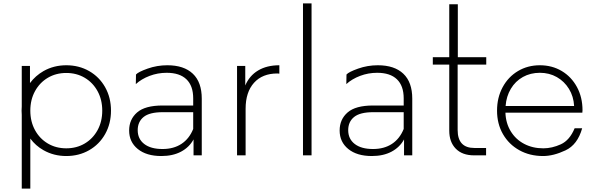

<svg xmlns="http://www.w3.org/2000/svg" viewBox="-20 -907 3470 1121"><path d="M367 4Q294 4 234 -30Q188 -56 157 -98V194H107V-236Q106 -248 106 -261Q106 -274 107 -286V-522H155V-422Q187 -465 234 -492Q294 -526 367 -526Q441 -526 500.5 -492Q560 -458 594 -397.5Q628 -337 628 -261Q628 -185 594 -124.5Q560 -64 500.5 -30Q441 4 367 4ZM367 -41Q427 -41 474.5 -69Q522 -97 549.5 -147Q577 -197 577 -261Q577 -325 549.5 -375Q522 -425 474.5 -453Q427 -481 367 -481Q307 -481 259.5 -453Q212 -425 184.5 -375Q157 -325 157 -261Q157 -197 184.5 -147Q212 -97 259.5 -69Q307 -41 367 -41Z M957 -526Q1054 -526 1106 -476.5Q1158 -427 1158 -331V0H1110V-93Q1085 -47 1037 -21.5Q989 4 922 4Q835 4 784.5 -37Q734 -78 734 -145Q734 -210 780.5 -250.5Q827 -291 929 -291H1108V-333Q1108 -406 1068.5 -444Q1029 -482 953 -482Q901 -482 853.5 -464Q806 -446 773 -416L774 -472Q787 -487 842 -506.5Q897 -526 957 -526ZM929 -37Q994 -37 1039.5 -67Q1085 -97 1108 -154V-252H930Q853 -252 818.5 -224Q784 -196 784 -147Q784 -96 822 -66.5Q860 -37 929 -37Z M1412 -408Q1436 -465 1487 -495.5Q1538 -526 1611 -526V-477L1599 -478Q1512 -478 1463 -423.5Q1414 -369 1414 -272V0H1364V-522H1412Z M1749 -887H1799V0H1749Z M2186 -526Q2283 -526 2335 -476.5Q2387 -427 2387 -331V0H2339V-93Q2314 -47 2266 -21.5Q2218 4 2151 4Q2064 4 2013.5 -37Q1963 -78 1963 -145Q1963 -210 2009.5 -250.5Q2056 -291 2158 -291H2337V-333Q2337 -406 2297.5 -444Q2258 -482 2182 -482Q2130 -482 2082.5 -464Q2035 -446 2002 -416L2003 -472Q2016 -487 2071 -506.5Q2126 -526 2186 -526ZM2158 -37Q2223 -37 2268.5 -67Q2314 -97 2337 -154V-252H2159Q2082 -252 2047.5 -224Q2013 -196 2013 -147Q2013 -96 2051 -66.5Q2089 -37 2158 -37Z M2750 -43H2818V0H2748Q2679 0 2641 -39Q2603 -78 2603 -144V-530H2507V-573H2603V-882H2653V-573H2819V-530H2652V-148Q2652 -43 2750 -43Z M3380 -249H2931Q2933 -188 2962 -140.5Q2991 -93 3040.5 -67Q3090 -41 3152 -41Q3203 -41 3254.5 -64.5Q3306 -88 3335 -158H3379Q3352 -62 3281.5 -29Q3211 4 3151 4Q3073 4 3012 -30Q2951 -64 2916.5 -124Q2882 -184 2882 -261Q2882 -337 2914.5 -397.5Q2947 -458 3004 -492Q3061 -526 3132 -526Q3203 -526 3259.5 -492.5Q3316 -459 3348.5 -399Q3381 -339 3381 -263ZM3132 -482Q3077 -482 3033 -457.5Q2989 -433 2962.5 -388.5Q2936 -344 2932 -288H3332Q3329 -344 3302 -388Q3275 -432 3231 -457Q3187 -482 3132 -482Z"/></svg>

Font: Hilab Light
Style: Regular
Weight: 300
Designer: Cristianderson Lima
Foundry: Cristianderson
Version: Version 1.0